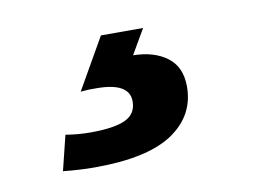

<svg xmlns="http://www.w3.org/2000/svg" viewBox="-39 -51 410 309"><g transform="rotate(-10 166.5 104.0)"><path d="M94.7 207.5Q70.3 207.5 43 204.6L57.1 147.5Q77.6 150.9 97.2 150.9Q136.7 150.9 154.8 142.3Q172.9 133.8 172.9 113.3Q172.9 82.5 119.1 82.5H106.9L93.3 83.5L141.1 0H210L186.5 40.5Q220.7 41 241.9 56.9Q263.2 72.8 263.2 105Q263.2 152.3 222.2 179.9Q181.2 207.5 94.7 207.5Z"/></g></svg>

Font: Liberation Sans
Style: Bold Italic
Weight: 700
Italic angle: -12°
Designer: Steve Matteson
Foundry: Ascender Corporation
Version: Version 2.1.5